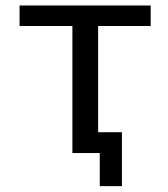

<svg xmlns="http://www.w3.org/2000/svg" viewBox="-20 -544 601 685"><path d="M415 -72.3V120.1H335.9V2H323.2H293.9H238.3V-451.2H49.8V-524.4H517.6V-451.2H330.1V-72.3Z"/></svg>

Font: irohakakuC Regular
Style: Regular
Weight: 400
Designer: [Source Han Sans]
Ryoko NISHIZUKA Ë•øÂ°öÊ∂ºÂ≠ê (kana & ideographs); Paul D. Hunt (Latin, Greek & Cyrillic); Wenlong ZHAN
Version: Version 1.001.20160904